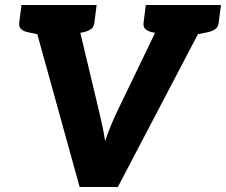

<svg xmlns="http://www.w3.org/2000/svg" viewBox="-20 -749 905 769"><path d="M299 0 97 -729H233Q254 -729 267 -719Q280 -709 284 -692L377 -302Q383 -277 389.5 -247Q396 -217 401 -184Q412 -217 424.5 -247Q437 -277 449 -302L637 -692Q644 -706 660 -717.5Q676 -729 697 -729H834L452 0ZM221 -691 226 -729H300L295 -691ZM644 -691 649 -729H723L718 -691ZM163 -729 134 -611 91 -620Q74 -624 64.5 -632.5Q55 -641 57 -658L66 -729ZM367 -729 358 -658Q356 -641 344.5 -632.5Q333 -624 314 -620L269 -611L270 -729ZM661 -729 632 -611 589 -620Q572 -624 562.5 -632.5Q553 -641 555 -658L564 -729ZM865 -729 856 -658Q854 -641 842.5 -632.5Q831 -624 812 -620L767 -611L768 -729Z"/></svg>

Font: Aleo Black
Style: Italic
Weight: 900
Italic angle: -7°
Designer: Alessio Laiso
Foundry: Alessio Laiso
Version: Version 2.001;gftools[0.9.29]